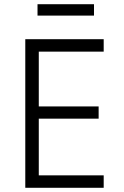

<svg xmlns="http://www.w3.org/2000/svg" viewBox="-20 -891 590 911"><path d="M100 0V-705H472V-646H164V-386H448V-328H164V-59H472V0ZM158 -817V-871H426V-817Z"/></svg>

Font: Nunito Sans 7pt Condensed Light
Style: Regular
Weight: 300
Width: 3
Designer: Vernon Adams
Foundry: Vernon Adams
Version: Version 3.101;gftools[0.9.27]